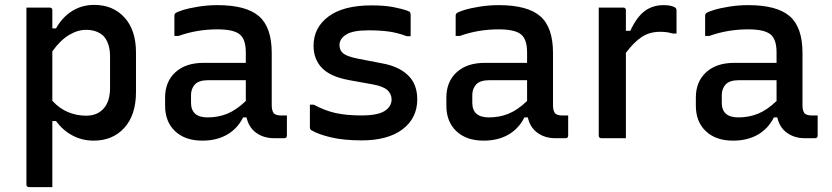

<svg xmlns="http://www.w3.org/2000/svg" viewBox="-20 -565 3400 785"><path d="M88 -534H183Q194 -534 194 -523V-449H209Q235 -495 275 -520Q315 -545 365 -545Q442 -545 489 -493.5Q536 -442 536 -350V-189Q536 -95 488.5 -42.5Q441 10 363 10Q316 10 276.5 -11Q237 -32 209 -70H194V200H99Q88 200 88 189ZM332 -443Q297 -443 261.5 -421.5Q226 -400 194 -355V-153Q223 -121 258.5 -106.5Q294 -92 332 -92Q378 -92 404 -121.5Q430 -151 430 -206V-333Q430 -389 403 -418Q376 -443 332 -443Z M1091 -348V-134Q1091 -112 1100 -101Q1110 -93 1127 -93H1153V-11Q1153 0 1142 0H1100Q1058 0 1027.5 -22Q997 -44 988 -85H974Q951 -39 908.5 -14.5Q866 10 807 10Q737 10 696 -28.5Q655 -67 655 -133V-166Q655 -231 697 -269.5Q739 -308 812 -308H985V-351Q985 -405 959.5 -425Q934 -445 869 -445Q785 -445 710 -418H693V-501Q693 -507 696 -510Q702 -516 728 -524Q754 -532 792 -538Q830 -544 869 -544Q986 -544 1038.5 -499Q1091 -454 1091 -348ZM761 -145Q761 -85 829 -85Q872 -85 909 -100Q946 -115 985 -152V-237H829Q794 -237 777 -220Q761 -202 761 -177Z M1457 -93Q1525 -93 1553 -111.5Q1581 -130 1581 -158Q1581 -181 1564 -196.5Q1547 -212 1504 -220L1404 -238Q1330 -252 1296 -287.5Q1262 -323 1262 -378Q1262 -452 1323 -497.5Q1384 -543 1499 -543Q1552 -543 1588 -536Q1624 -529 1646 -521Q1655 -518 1657 -514Q1659 -510 1659 -502V-417H1643Q1606 -431 1570 -436Q1534 -441 1487 -441Q1422 -441 1395 -423.5Q1368 -406 1368 -381Q1368 -359 1383.5 -346.5Q1399 -334 1444 -325L1542 -306Q1610 -294 1648 -257.5Q1686 -221 1686 -159Q1686 -82 1626 -36.5Q1566 9 1458 9Q1387 9 1335 -3Q1283 -15 1254 -32Q1247 -36 1247 -45V-137H1263Q1307 -113 1351.5 -103Q1396 -93 1457 -93Z M2241 -348V-134Q2241 -112 2250 -101Q2260 -93 2277 -93H2303V-11Q2303 0 2292 0H2250Q2208 0 2177.5 -22Q2147 -44 2138 -85H2124Q2101 -39 2058.5 -14.5Q2016 10 1957 10Q1887 10 1846 -28.5Q1805 -67 1805 -133V-166Q1805 -231 1847 -269.5Q1889 -308 1962 -308H2135V-351Q2135 -405 2109.5 -425Q2084 -445 2019 -445Q1935 -445 1860 -418H1843V-501Q1843 -507 1846 -510Q1852 -516 1878 -524Q1904 -532 1942 -538Q1980 -544 2019 -544Q2136 -544 2188.5 -499Q2241 -454 2241 -348ZM1911 -145Q1911 -85 1979 -85Q2022 -85 2059 -100Q2096 -115 2135 -152V-237H1979Q1944 -237 1927 -220Q1911 -202 1911 -177Z M2539 0H2439Q2428 0 2428 -11V-534H2528Q2539 -534 2539 -523V-439H2557Q2583 -495 2615.5 -519.5Q2648 -544 2693 -544Q2710 -544 2721 -541.5Q2732 -539 2739 -535Q2746 -532 2746 -521V-428H2730Q2720 -431 2708 -433Q2696 -435 2679 -435Q2636 -435 2604 -414Q2572 -393 2539 -349Z M3261 -348V-134Q3261 -112 3270 -101Q3280 -93 3297 -93H3323V-11Q3323 0 3312 0H3270Q3228 0 3197.5 -22Q3167 -44 3158 -85H3144Q3121 -39 3078.5 -14.5Q3036 10 2977 10Q2907 10 2866 -28.5Q2825 -67 2825 -133V-166Q2825 -231 2867 -269.5Q2909 -308 2982 -308H3155V-351Q3155 -405 3129.5 -425Q3104 -445 3039 -445Q2955 -445 2880 -418H2863V-501Q2863 -507 2866 -510Q2872 -516 2898 -524Q2924 -532 2962 -538Q3000 -544 3039 -544Q3156 -544 3208.5 -499Q3261 -454 3261 -348ZM2931 -145Q2931 -85 2999 -85Q3042 -85 3079 -100Q3116 -115 3155 -152V-237H2999Q2964 -237 2947 -220Q2931 -202 2931 -177Z"/></svg>

Font: Recursive Sn Lnr St Med
Style: Regular
Weight: 500
Version: Version 1.085;hotconv 1.1.0;makeotfexe 2.6.0; ttfautohint (v